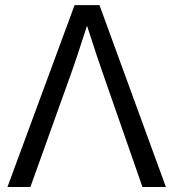

<svg xmlns="http://www.w3.org/2000/svg" viewBox="-20 -748 693 768"><path d="M9.8 0 278.3 -727.5H377.9L643.6 0H549.8L397 -438.5Q383.3 -477.1 367.4 -524.7Q351.6 -572.3 328.1 -645Q304.7 -572.3 288.8 -524.7Q272.9 -477.1 258.8 -438.5L101.6 0Z"/></svg>

Font: Inter Display
Style: Regular
Weight: 400
Designer: Rasmus Andersson
Foundry: rsms
Version: Version 4.001;git-9221beed3